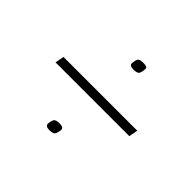

<svg xmlns="http://www.w3.org/2000/svg" viewBox="-107 -666 749 749"><g transform="rotate(45 267.0 -291.5)"><path d="M276 -483Q278 -504 284 -509Q290 -514 308 -514Q319 -514 324.5 -511.5Q330 -509 329 -499Q327 -478 320.5 -473Q314 -468 297 -468Q274 -468 276 -483ZM63 -273 70 -310H477L470 -273ZM211 -84Q213 -105 219.5 -110.5Q226 -116 243 -116Q266 -116 265 -101Q262 -80 256 -74.5Q250 -69 232 -69Q210 -69 211 -84Z"/></g></svg>

Font: Georama ExtraExtended ExtraLight
Style: Italic
Weight: 200
Width: 8
Italic angle: -9°
Designer: Jean-Baptiste Levee
Foundry: Production Type
Version: Version 1.000